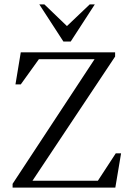

<svg xmlns="http://www.w3.org/2000/svg" viewBox="-20 -849 600 869"><path d="M37 0V-17L408 -581H156L74 -467H50L74 -612H501V-593L127 -31H423L504 -155H528L502 0ZM267 -661 158 -829H181L283 -731L386 -829H409L300 -661Z"/></svg>

Font: Ancizar Serif Light
Style: Regular
Weight: 300
Designer: Cesar Puertas, Viviana Monsalve, Julian Moncada, Julian Prieto, Jose Castro, Felipe Aragon, Mariel Hernandez, Sara Alarc
Version: Version 8.100